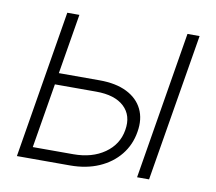

<svg xmlns="http://www.w3.org/2000/svg" viewBox="-65 -611 773 686"><g transform="rotate(10 321.5 -268.0)"><path d="M123 -317.9H281.7Q340.8 -317.9 380.6 -298.1Q420.4 -278.3 437.7 -242.7Q455.1 -207 446.8 -159.7Q439 -111.8 409.9 -75.9Q380.9 -40 335 -20Q289.1 0 230 0H37.6L126 -535.6H169.9L87.9 -41.5H234.9Q302.7 -41.5 348.4 -73.5Q394 -105.5 402.8 -158.7Q412.1 -212.4 378.4 -244.1Q344.7 -275.9 276.4 -275.9H116.2ZM473.6 0 562 -535.6H606L517.1 0Z"/></g></svg>

Font: Inter 20pt ExtraLight
Style: Italic
Weight: 250
Italic angle: -9.3988°
Version: Version 4.001;git-66647c0bb